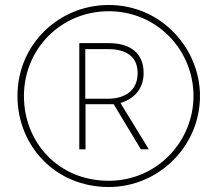

<svg xmlns="http://www.w3.org/2000/svg" viewBox="-20 -742 872 770"><path d="M416 8C617 8 782 -156 782 -357C782 -546 629 -722 416 -722C217 -722 50 -565 50 -357C50 -157 202 8 416 8ZM416 -17C213 -17 76 -172 76 -357C76 -546 225 -697 416 -697C611 -697 756 -540 756 -357C756 -176 611 -17 416 -17ZM298 -143H323V-324H436L545 -143H577L463 -329C516 -345 556 -384 556 -449C556 -533 498 -569 416 -569H298ZM412 -346H322V-545H414C483 -545 532 -517 532 -449C532 -377 479 -346 412 -346Z"/></svg>

Font: Noto Sans Lao Thin
Style: Regular
Weight: 100
Designer: Monotype Design Team
Foundry: Monotype Imaging Inc.
Version: Version 2.003